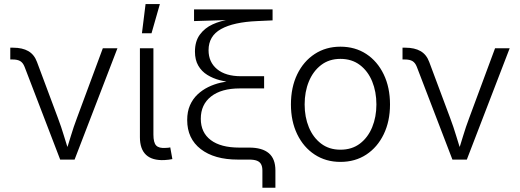

<svg xmlns="http://www.w3.org/2000/svg" viewBox="-20 -773 2519 930"><path d="M271.5 0 99.1 -449.2Q91.3 -469.2 77.9 -477.1Q64.5 -484.9 41.5 -484.9H29.8V-542H43.5Q88.4 -542 117.2 -525.4Q146 -508.8 159.2 -472.7L260.3 -202.1Q276.9 -158.2 290 -114.3Q303.2 -70.3 317.4 -28.3H295.9Q310.1 -70.3 323.2 -114.3Q336.4 -158.2 353 -202.1L478 -539.1H548.8L341.3 0Z M775.9 2.4Q717.3 4.9 687.5 -22.9Q657.7 -50.8 657.7 -108.4V-539.1H723.1V-121.1Q723.1 -82 736.6 -68.1Q750 -54.2 781.7 -56.6Q790.5 -57.1 795.2 -57.4Q799.8 -57.6 804.7 -59.1L814.9 -2.4Q807.6 -1 797.1 0.5Q786.6 2 775.9 2.4ZM667.5 -611.8 685.1 -753.4H754.4L713.9 -611.8Z M1251 136.2V53.2Q1251 34.2 1244.6 22.5Q1238.3 10.7 1224.4 5.4Q1210.4 0 1186.5 0H1132.3Q1018.1 0 952.4 -50.8Q886.7 -101.6 886.7 -191.4Q886.7 -232.4 900.1 -262.9Q913.6 -293.5 936.5 -315.2Q959.5 -336.9 988.3 -351.1Q1017.1 -365.2 1049.1 -372.6Q1081.1 -379.9 1111.8 -381.8L1112.3 -373.5Q1078.1 -376 1044.9 -384.5Q1011.7 -393.1 984.1 -410.2Q956.5 -427.2 940.4 -455.1Q924.3 -482.9 924.3 -522.9Q924.3 -572.8 947.8 -605Q971.2 -637.2 1010 -655Q1048.8 -672.9 1094.7 -678.7V-676.3L919.9 -670.9V-727.5H1300.3V-674.3L1226.1 -670.9Q1111.3 -666 1050.8 -632.3Q990.2 -598.6 990.2 -529.8Q990.2 -472.2 1031.5 -438Q1072.8 -403.8 1147.5 -403.8H1259.3V-344.7H1141.1Q1052.2 -344.7 1002.4 -305.7Q952.6 -266.6 952.6 -197.8Q952.6 -130.9 1001 -94.5Q1049.3 -58.1 1139.2 -58.1H1187Q1250 -58.1 1282 -31Q1314 -3.9 1314 52.7V136.2Z M1628.9 11.2Q1558.6 11.2 1504.4 -24.2Q1450.2 -59.6 1419.7 -122.6Q1389.2 -185.5 1389.2 -267.1Q1389.2 -350.1 1419.7 -413.1Q1450.2 -476.1 1504.4 -511.5Q1558.6 -546.9 1628.9 -546.9Q1700.2 -546.9 1754.2 -511.5Q1808.1 -476.1 1838.6 -412.8Q1869.1 -349.6 1869.1 -267.1Q1869.1 -185.5 1838.6 -122.6Q1808.1 -59.6 1754.2 -24.2Q1700.2 11.2 1628.9 11.2ZM1628.9 -47.9Q1684.6 -47.9 1723.4 -77.4Q1762.2 -106.9 1782.7 -156.7Q1803.2 -206.5 1803.2 -267.1Q1803.2 -328.6 1782.7 -378.7Q1762.2 -428.7 1723.1 -458.3Q1684.1 -487.8 1628.9 -487.8Q1574.2 -487.8 1535.4 -458Q1496.6 -428.2 1476.1 -378.4Q1455.6 -328.6 1455.6 -267.1Q1455.6 -206.1 1476.1 -156.5Q1496.6 -106.9 1535.4 -77.4Q1574.2 -47.9 1628.9 -47.9Z M2171.4 0 1999 -449.2Q1991.2 -469.2 1977.8 -477.1Q1964.4 -484.9 1941.4 -484.9H1929.7V-542H1943.4Q1988.3 -542 2017.1 -525.4Q2045.9 -508.8 2059.1 -472.7L2160.2 -202.1Q2176.8 -158.2 2189.9 -114.3Q2203.1 -70.3 2217.3 -28.3H2195.8Q2210 -70.3 2223.1 -114.3Q2236.3 -158.2 2252.9 -202.1L2377.9 -539.1H2448.7L2241.2 0Z"/></svg>

Font: Inter 18pt Light
Style: Regular
Weight: 300
Designer: Rasmus Andersson
Foundry: rsms
Version: Version 4.001;git-66647c0bb